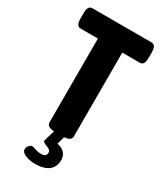

<svg xmlns="http://www.w3.org/2000/svg" viewBox="-225 -780 904 1071"><g transform="rotate(30 227.0 -244.0)"><path d="M447 -650V-619Q447 -593 440 -581Q433 -569 417 -569H305V-30Q305 -16 294.5 -8Q284 0 260 2L246 52Q276 57 293 75Q310 93 310 120Q310 165 280 188.5Q250 212 191 212Q159 212 131 200.5Q103 189 103 171Q103 155 113 144.5Q123 134 131 134Q139 134 151 139Q154 140 166.5 143.5Q179 147 194 147Q228 147 228 121Q228 109 219 102.5Q210 96 195 91Q193 90 186.5 87Q180 84 177 81.5Q174 79 174 75Q174 68 195 2Q148 -1 148 -30V-569H37Q22 -569 15 -581Q8 -593 8 -619V-650Q8 -676 15 -688Q22 -700 37 -700H417Q433 -700 440 -688Q447 -676 447 -650Z"/></g></svg>

Font: Asap Condensed
Style: Bold
Weight: 700
Designer: Pablo Cosgaya
Foundry: Omnibus-Type
Version: Version 1.010; ttfautohint (v1.8)